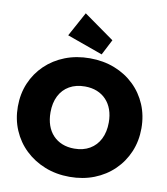

<svg xmlns="http://www.w3.org/2000/svg" viewBox="-104 -1081 1027 1181"><g transform="rotate(10 409.0 -490.0)"><path d="M411 14Q327 14 256.5 -14Q186 -42 133.5 -92Q81 -142 52 -210Q23 -278 23 -357Q23 -437 51.5 -504Q80 -571 132 -621Q184 -671 254.5 -698.5Q325 -726 409 -726Q493 -726 563.5 -698.5Q634 -671 686 -621Q738 -571 766.5 -503.5Q795 -436 795 -356Q795 -277 766.5 -209.5Q738 -142 686 -91.5Q634 -41 564 -13.5Q494 14 411 14ZM409 -162Q465 -162 506 -186Q547 -210 569 -254Q591 -298 591 -357Q591 -401 578.5 -436.5Q566 -472 542 -497.5Q518 -523 484.5 -536.5Q451 -550 409 -550Q353 -550 312 -526.5Q271 -503 249 -459.5Q227 -416 227 -357Q227 -312 239.5 -276Q252 -240 276 -214.5Q300 -189 333.5 -175.5Q367 -162 409 -162ZM475 -762 252 -842 335 -994 525 -859Z"/></g></svg>

Font: Outfit Thin Black
Style: Regular
Weight: 900
Version: Version 1.100;gftools[0.9.27]